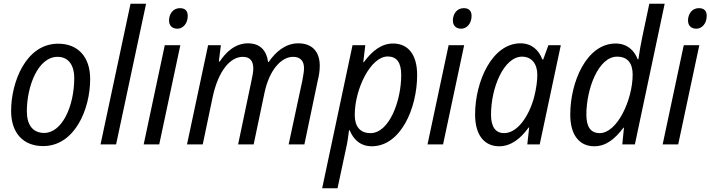

<svg xmlns="http://www.w3.org/2000/svg" viewBox="-20 -780 3837 1037"><path d="M213 9C383 9 467 -189 467 -353C467 -472 402 -544 294 -544C119 -544 40 -335 40 -181C40 -62 105 9 213 9ZM219 -62C158 -62 125 -104 125 -179C125 -312 184 -473 291 -473C356 -473 381 -419 381 -360C381 -202 313 -62 219 -62Z M523 0H607L769 -760H685Z M938 -625C968 -625 994 -653 994 -694C994 -721 980 -736 952 -736C914 -736 893 -704 893 -669C893 -641 911 -625 938 -625ZM756 0H840L954 -536H870Z M990 0H1075L1128 -253C1159 -400 1225 -473 1291 -473C1331 -473 1348 -450 1348 -410C1348 -395 1345 -374 1339 -348L1266 0H1350L1409 -281C1436 -406 1501 -473 1563 -473C1603 -473 1622 -450 1622 -412C1622 -394 1618 -373 1613 -345L1539 0H1624L1696 -344C1703 -372 1707 -397 1707 -425C1707 -503 1664 -546 1591 -546C1521 -546 1468 -499 1431 -445H1428C1419 -509 1384 -546 1319 -546C1250 -546 1200 -498 1167 -448H1162L1173 -536H1104Z M1720 237H1803L1850 17C1856 -8 1862 -49 1865 -76H1869C1888 -28 1926 10 1988 10C2144 10 2233 -195 2233 -375C2233 -488 2182 -545 2103 -545C2039 -545 1988 -503 1945 -444H1942L1953 -536H1884ZM1981 -61C1923 -61 1896 -99 1896 -159C1896 -300 1982 -475 2074 -475C2123 -475 2147 -442 2147 -375C2147 -234 2082 -61 1981 -61Z M2471 -625C2501 -625 2527 -653 2527 -694C2527 -721 2513 -736 2485 -736C2447 -736 2426 -704 2426 -669C2426 -641 2444 -625 2471 -625ZM2289 0H2373L2487 -536H2403Z M2676 10C2741 10 2793 -33 2835 -91H2838L2828 0H2895L3009 -536H2942L2914 -459H2909C2891 -509 2852 -546 2791 -546C2639 -546 2546 -342 2546 -161C2546 -49 2597 10 2676 10ZM2703 -61C2657 -61 2632 -94 2632 -161C2632 -306 2701 -474 2800 -474C2851 -474 2882 -435 2882 -377C2882 -343 2877 -304 2865 -256C2837 -151 2774 -61 2703 -61Z M3190 10C3255 10 3303 -32 3347 -90H3350L3341 0H3409L3570 -760H3487L3449 -580C3440 -538 3434 -501 3428 -460H3424C3406 -508 3367 -545 3305 -545C3149 -545 3060 -339 3060 -161C3060 -48 3111 10 3190 10ZM3219 -61C3171 -61 3147 -94 3147 -161C3147 -298 3211 -474 3313 -474C3372 -474 3397 -436 3397 -377C3397 -242 3314 -61 3219 -61Z M3741 -625C3771 -625 3797 -653 3797 -694C3797 -721 3783 -736 3755 -736C3717 -736 3696 -704 3696 -669C3696 -641 3714 -625 3741 -625ZM3559 0H3643L3757 -536H3673Z"/></svg>

Font: Noto Sans SemiCondensed
Style: Italic
Weight: 400
Width: 4
Italic angle: -12°
Designer: Monotype Design Team
Foundry: Monotype Imaging Inc.
Version: Version 2.013